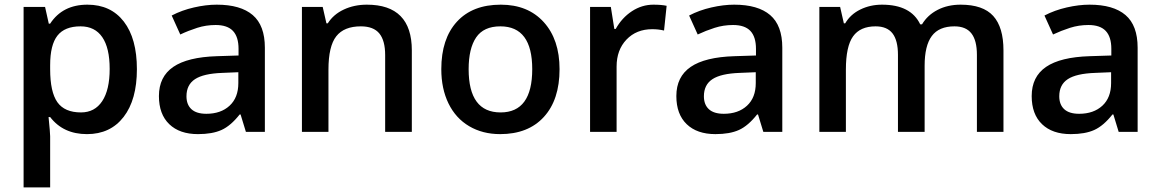

<svg xmlns="http://www.w3.org/2000/svg" viewBox="-20 -570 5016 830"><path d="M356 9.8Q253.4 9.8 196.8 -64H189.9Q196.8 4.4 196.8 19V240.2H82V-540H174.8Q178.7 -524.9 190.9 -467.8H196.8Q250.5 -549.8 357.9 -549.8Q459 -549.8 515.4 -476.6Q571.8 -403.3 571.8 -271Q571.8 -138.7 514.4 -64.5Q457 9.8 356 9.8ZM328.1 -456.1Q259.8 -456.1 228.3 -416Q196.8 -376 196.8 -288.1V-271Q196.8 -172.4 228 -128.2Q259.3 -84 330.1 -84Q389.6 -84 421.9 -132.8Q454.1 -181.6 454.1 -272Q454.1 -362.8 422.1 -409.4Q390.1 -456.1 328.1 -456.1Z M1043 0 1020 -75.2H1016.1Q977.1 -25.9 937.5 -8.1Q897.9 9.8 835.9 9.8Q756.3 9.8 711.7 -33.2Q667 -76.2 667 -154.8Q667 -238.3 729 -280.8Q791 -323.2 918 -327.1L1011.2 -330.1V-358.9Q1011.2 -410.6 987.1 -436.3Q962.9 -461.9 912.1 -461.9Q870.6 -461.9 832.5 -449.7Q794.4 -437.5 759.3 -420.9L722.2 -502.9Q766.1 -525.9 818.4 -537.8Q870.6 -549.8 917 -549.8Q1020 -549.8 1072.5 -504.9Q1125 -460 1125 -363.8V0ZM872.1 -78.1Q934.6 -78.1 972.4 -113Q1010.3 -147.9 1010.3 -210.9V-257.8L940.9 -254.9Q859.9 -252 823 -227.8Q786.1 -203.6 786.1 -153.8Q786.1 -117.7 807.6 -97.9Q829.1 -78.1 872.1 -78.1Z M1760.3 0H1645V-332Q1645 -394.5 1619.9 -425.3Q1594.7 -456.1 1540 -456.1Q1467.3 -456.1 1433.6 -413.1Q1399.9 -370.1 1399.9 -269V0H1285.2V-540H1375L1391.1 -469.2H1397Q1421.4 -507.8 1466.3 -528.8Q1511.2 -549.8 1565.9 -549.8Q1760.3 -549.8 1760.3 -352.1Z M2398.9 -271Q2398.9 -138.7 2331.1 -64.5Q2263.2 9.8 2142.1 9.8Q2066.4 9.8 2008.3 -24.4Q1950.2 -58.6 1918.9 -122.6Q1887.7 -186.5 1887.7 -271Q1887.7 -402.3 1955.1 -476.1Q2022.5 -549.8 2145 -549.8Q2262.2 -549.8 2330.6 -474.4Q2398.9 -398.9 2398.9 -271ZM2005.9 -271Q2005.9 -84 2144 -84Q2280.8 -84 2280.8 -271Q2280.8 -456.1 2143.1 -456.1Q2070.8 -456.1 2038.3 -408.2Q2005.9 -360.4 2005.9 -271Z M2804.7 -549.8Q2839.4 -549.8 2861.8 -544.9L2850.6 -438Q2826.2 -443.8 2799.8 -443.8Q2731 -443.8 2688.2 -398.9Q2645.5 -354 2645.5 -282.2V0H2530.8V-540H2620.6L2635.7 -444.8H2641.6Q2668.5 -493.2 2711.7 -521.5Q2754.9 -549.8 2804.7 -549.8Z M3279.8 0 3256.8 -75.2H3252.9Q3213.9 -25.9 3174.3 -8.1Q3134.8 9.8 3072.8 9.8Q2993.2 9.8 2948.5 -33.2Q2903.8 -76.2 2903.8 -154.8Q2903.8 -238.3 2965.8 -280.8Q3027.8 -323.2 3154.8 -327.1L3248 -330.1V-358.9Q3248 -410.6 3223.9 -436.3Q3199.7 -461.9 3148.9 -461.9Q3107.4 -461.9 3069.3 -449.7Q3031.2 -437.5 2996.1 -420.9L2959 -502.9Q3002.9 -525.9 3055.2 -537.8Q3107.4 -549.8 3153.8 -549.8Q3256.8 -549.8 3309.3 -504.9Q3361.8 -460 3361.8 -363.8V0ZM3108.9 -78.1Q3171.4 -78.1 3209.2 -113Q3247.1 -147.9 3247.1 -210.9V-257.8L3177.7 -254.9Q3096.7 -252 3059.8 -227.8Q3022.9 -203.6 3022.9 -153.8Q3022.9 -117.7 3044.4 -97.9Q3065.9 -78.1 3108.9 -78.1Z M3977.1 0H3861.8V-333Q3861.8 -395 3838.4 -425.5Q3814.9 -456.1 3765.1 -456.1Q3698.7 -456.1 3667.7 -412.8Q3636.7 -369.6 3636.7 -269V0H3522V-540H3611.8L3627.9 -469.2H3633.8Q3656.2 -507.8 3699 -528.8Q3741.7 -549.8 3793 -549.8Q3917.5 -549.8 3958 -464.8H3965.8Q3989.7 -504.9 4033.2 -527.3Q4076.7 -549.8 4132.8 -549.8Q4229.5 -549.8 4273.7 -501Q4317.9 -452.1 4317.9 -352.1V0H4203.1V-333Q4203.1 -395 4179.4 -425.5Q4155.8 -456.1 4106 -456.1Q4039.1 -456.1 4008.1 -414.3Q3977.1 -372.6 3977.1 -286.1Z M4815.9 0 4793 -75.2H4789.1Q4750 -25.9 4710.4 -8.1Q4670.9 9.8 4608.9 9.8Q4529.3 9.8 4484.6 -33.2Q4439.9 -76.2 4439.9 -154.8Q4439.9 -238.3 4502 -280.8Q4564 -323.2 4690.9 -327.1L4784.2 -330.1V-358.9Q4784.2 -410.6 4760 -436.3Q4735.8 -461.9 4685.1 -461.9Q4643.6 -461.9 4605.5 -449.7Q4567.4 -437.5 4532.2 -420.9L4495.1 -502.9Q4539.1 -525.9 4591.3 -537.8Q4643.6 -549.8 4689.9 -549.8Q4793 -549.8 4845.5 -504.9Q4897.9 -460 4897.9 -363.8V0ZM4645 -78.1Q4707.5 -78.1 4745.4 -113Q4783.2 -147.9 4783.2 -210.9V-257.8L4713.9 -254.9Q4632.8 -252 4595.9 -227.8Q4559.1 -203.6 4559.1 -153.8Q4559.1 -117.7 4580.6 -97.9Q4602.1 -78.1 4645 -78.1Z"/></svg>

Font: f0_1792           
Style: Regular
Weight: 600
Foundry: Ascender Corporation
Version: Version 1.10